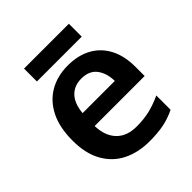

<svg xmlns="http://www.w3.org/2000/svg" viewBox="-193 -828 969 969"><g transform="rotate(-45 291.0 -344.0)"><path d="M299 -553Q373 -553 426 -523.5Q479 -494 507.5 -439Q536 -384 536 -307V-241H179Q181 -169 219.5 -129Q258 -89 327 -89Q379 -89 421 -99Q463 -109 508 -130V-28Q467 -8 424 1Q381 10 321 10Q241 10 179.5 -20.5Q118 -51 83 -113Q48 -175 48 -267Q48 -361 79.5 -424Q111 -487 167.5 -520Q224 -553 299 -553ZM300 -458Q250 -458 219 -426Q188 -394 182 -330H412Q411 -386 384 -422Q357 -458 300 -458ZM452 -698V-606H132V-698Z"/></g></svg>

Font: Noto Sans Kawi SemiBold
Style: Regular
Weight: 600
Designer: Fadhl Haqq
Version: Version 1.000